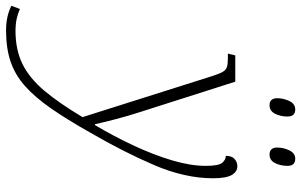

<svg xmlns="http://www.w3.org/2000/svg" viewBox="-346 -574 1019 650"><g transform="rotate(90 164.0 -249.5)"><path d="M-58 240Q-105 240 -141 222L-130 193Q-118 199 -99 203.5Q-80 208 -56 208Q9 208 57 184Q105 160 147 110Q189 60 236 -19L97 -458Q89 -483 82.5 -494Q76 -505 65.5 -508Q55 -511 35 -511H21L27 -536H116L220 -210Q232 -173 243 -131Q254 -89 260 -61H263Q301 -125 332.5 -192.5Q364 -260 382.5 -322.5Q401 -385 401 -436Q401 -480 390.5 -492Q380 -504 367 -504Q367 -524 377.5 -533.5Q388 -543 402 -543Q421 -543 432 -524Q443 -505 443 -461Q443 -365 398 -260.5Q353 -156 289 -46Q244 34 206 88.5Q168 143 130 176.5Q92 210 47 225Q2 240 -58 240ZM363 -652Q339 -652 339 -678Q339 -699 348.5 -719Q358 -739 377 -739Q401 -739 401 -713Q401 -689 391.5 -670.5Q382 -652 363 -652ZM196 -652Q172 -652 172 -678Q172 -699 181.5 -719Q191 -739 210 -739Q234 -739 234 -713Q234 -689 224.5 -670.5Q215 -652 196 -652Z"/></g></svg>

Font: Noto Serif ExtraLight
Style: Italic
Weight: 200
Italic angle: -12°
Designer: Monotype Design Team
Foundry: Monotype Imaging Inc.
Version: Version 2.014; ttfautohint (v1.8.4.7-5d5b)